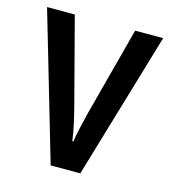

<svg xmlns="http://www.w3.org/2000/svg" viewBox="-87 -611 606 682"><g transform="rotate(15 216.0 -270.0)"><path d="M161 0H270L430 -540H327L241 -215C231 -173 220 -130 217 -103H213C208 -143 197 -188 187 -227L105 -540H3Z"/></g></svg>

Font: Noto Sans Devanagari Condensed Medium
Style: Regular
Weight: 500
Width: 3
Designer: Jelle Bosma - Monotype Design Team
Foundry: Monotype Imaging Inc.
Version: Version 2.004